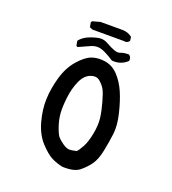

<svg xmlns="http://www.w3.org/2000/svg" viewBox="-121 -737 741 827"><g transform="rotate(20 250.0 -323.5)"><path d="M257.8 -2Q230.5 -7.8 207 -19.5Q183.6 -31.2 152.3 -64.9Q121.1 -98.6 106.4 -152.3Q91.8 -206.1 93.8 -253.9Q95.7 -301.8 110.4 -353.5Q125 -405.3 156.2 -441.4Q187.5 -477.5 215.8 -487.3Q244.1 -497.1 277.8 -491.2Q311.5 -485.4 336.9 -458Q362.3 -430.7 378.9 -392.6Q395.5 -354.5 408.2 -301.8Q420.9 -249 416 -210Q411.1 -170.9 402.3 -127.9Q393.6 -85 376 -61Q358.4 -37.1 335 -18.6Q311.5 0 257.8 -2ZM293 -86.9Q300.8 -93.8 314 -117.7Q327.1 -141.6 335 -182.6Q342.8 -223.6 338.9 -254.9Q335 -286.1 324.2 -324.2Q313.5 -362.3 305.2 -377Q296.9 -391.6 280.3 -406.2Q263.7 -420.9 237.3 -411.1Q210.9 -401.4 195.3 -366.2Q179.7 -331.1 174.8 -288.1Q169.9 -245.1 171.9 -216.8Q173.8 -188.5 184.6 -157.2Q195.3 -126 204.6 -115.7Q213.9 -105.5 230 -94.2Q246.1 -83 258.3 -82Q270.5 -81.1 293 -86.9ZM301.8 -504.9Q259.8 -532.2 238.8 -537.1Q217.8 -542 196.8 -533.2Q175.8 -524.4 142.6 -508.8L136.7 -512.7L132.8 -534.2Q148.4 -554.7 176.8 -565.4Q205.1 -576.2 222.7 -577.6Q240.2 -579.1 259.8 -567.9Q279.3 -556.6 296.4 -550.3Q313.5 -543.9 326.2 -549.3Q338.9 -554.7 362.3 -554.7Q376 -544.9 372.1 -528.3Q342.8 -501 301.8 -504.9ZM177.7 -601.6 164.1 -607.4 160.2 -628.9 164.1 -634.8 199.2 -644.5H299.8Q325.2 -644.5 344.7 -628.9L346.7 -611.3Q336.9 -597.7 321.3 -601.6Z"/></g></svg>

Font: JasonHandwriting1
Style: Regular
Weight: 400
Version: Version 1.48.20